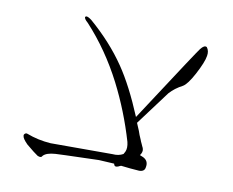

<svg xmlns="http://www.w3.org/2000/svg" viewBox="-61 -810 797 656"><g transform="rotate(10 337.0 -482.0)"><path d="M189 -732Q195 -732 207 -723Q281 -659 330 -587Q373 -524 415 -423L551 -631Q588 -687 590 -689Q603 -706 612 -700Q621 -688 618 -671Q615 -649 591 -604Q570 -565 555 -556Q528 -542 510 -522L422 -404Q431 -383 433 -378Q437 -365 444 -350Q446 -344 450 -336Q454 -328 454 -327Q455 -326 456 -323Q457 -319 457 -320Q460 -309 451 -297Q453 -296 457 -294.5Q461 -293 463 -292Q483 -282 478 -259Q476 -244 457 -244Q426 -246 394 -250Q392 -249 389 -248Q386 -247 385 -246Q373 -241 370 -250V-251Q369 -252 369 -253Q366 -253 360.5 -253.5Q355 -254 352 -254L316 -256Q310 -256 299 -255.5Q288 -255 283 -255Q179 -252 166 -251Q135 -249 124 -237Q120 -228 107 -234Q96 -241 66 -266Q48 -284 48 -293Q47 -297 51 -300.5Q55 -304 60 -302Q99 -287 143 -284H358Q379 -282 395 -291Q397 -294 400 -300Q406 -313 401 -334Q371 -436 324 -528Q271 -631 197 -711Q182 -724 185 -730Q187 -732 189 -732Z"/></g></svg>

Font: Kimchi
Style: Regular
Weight: 400
Version: Version 1.1